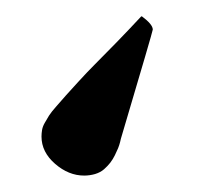

<svg xmlns="http://www.w3.org/2000/svg" viewBox="-20 -25 264 235"><path d="M30.8 142.1Q30.8 138.2 31.5 134Q32.2 129.9 34.7 125.5Q37.1 121.1 40 116.5Q43 111.8 49.1 105Q55.2 98.1 60.5 92Q65.9 85.9 76.4 74.5Q86.9 63 96.4 53.5Q106 43.9 122.6 26.9Q139.2 9.8 152.8 -4.9H153.8Q167 4.9 167 11.2Q167 13.2 127.9 145L127 148.9Q126 152.8 124.5 156.5Q123 160.2 120.6 165Q118.2 169.9 115 174.1Q111.8 178.2 107.4 182.1Q103 186 96.4 188Q89.8 189.9 83 189.9Q64 189.9 47.4 175.5Q30.8 161.1 30.8 142.1Z"/></svg>

Font: CMU Concrete
Style: Bold
Weight: 700
Version: Version 0.7.0